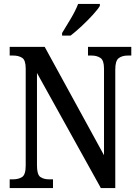

<svg xmlns="http://www.w3.org/2000/svg" viewBox="-20 -951 704 971"><path d="M29 0V-44H45Q74 -44 92 -56Q110 -68 110 -114V-604Q110 -647 92 -658.5Q74 -670 48 -670H29V-714H206L506 -166V-604Q506 -646 488 -658Q470 -670 444 -670H425V-714H644V-670H625Q598 -670 580.5 -657Q563 -644 563 -600V0H490L167 -582V-114Q167 -68 184 -56Q201 -44 229 -44H248V0ZM294 -784Q315 -818 338.5 -857.5Q362 -897 375 -931H485V-921Q475 -904 449.5 -876Q424 -848 393.5 -819.5Q363 -791 337 -771H294Z"/></svg>

Font: Noto Serif Tamil Condensed Medium
Style: Regular
Weight: 500
Width: 3
Designer: Indian Type Foundry, Tom Grace, and the Monotype Design Team
Foundry: Monotype Imaging Inc.
Version: Version 2.004; ttfautohint (v1.8.4.7-5d5b)